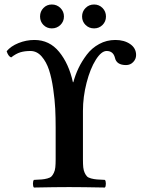

<svg xmlns="http://www.w3.org/2000/svg" viewBox="-20 -837 644 859"><path d="M131.8 2Q127.4 -2.4 127.4 -15.1Q127.4 -27.8 131.8 -32.2Q154.3 -33.2 166.7 -34.2Q179.2 -35.2 191.9 -38.6Q204.6 -42 210.2 -47.6Q215.8 -53.2 220.9 -63.7Q226.1 -74.2 227.5 -88.4Q229 -102.5 229 -124V-267.1Q229 -310.5 227.1 -350.3Q225.1 -390.1 218 -439.5Q210.9 -488.8 199.2 -524.4Q187.5 -560.1 166.3 -584.5Q145 -608.9 116.2 -608.9Q90.3 -608.9 71 -603Q51.8 -597.2 29.8 -580.1Q16.6 -585.4 9.8 -607.9Q28.3 -630.4 62.7 -644.3Q97.2 -658.2 133.8 -658.2Q201.2 -658.2 244.6 -605Q288.1 -551.8 306.2 -469.2H308.1Q316.9 -502 331.3 -532.2Q345.7 -562.5 368.2 -592.3Q390.6 -622.1 423.8 -640.1Q457 -658.2 496.1 -658.2Q535.6 -658.2 562.3 -639.9Q588.9 -621.6 588.9 -590.8Q588.9 -572.8 575.9 -559.3Q563 -545.9 543.9 -545.9Q501 -545.9 494.1 -579.1Q486.3 -608.9 457 -608.9Q433.6 -608.9 408.7 -569.6Q383.8 -530.3 367.4 -467Q351.1 -403.8 351.1 -340.8V-124Q351.1 -102.1 352.5 -88.1Q354 -74.2 358.9 -63.7Q363.8 -53.2 369.4 -47.6Q375 -42 387.9 -38.6Q400.9 -35.2 413.6 -34.2Q426.3 -33.2 449.2 -32.2Q453.6 -27.8 453.6 -15.1Q453.6 -2.4 449.2 2Q347.7 0 289.1 0Q229.5 0 131.8 2ZM362.8 -725.3Q347.2 -740.7 347.2 -763.2Q347.2 -785.6 362.8 -801.3Q378.4 -816.9 400.9 -816.9Q423.3 -816.9 438.7 -801.3Q454.1 -785.6 454.1 -763.2Q454.1 -740.7 438.7 -725.3Q423.3 -710 400.9 -710Q378.4 -710 362.8 -725.3ZM174.3 -725.3Q159.2 -740.7 159.2 -763.2Q159.2 -785.6 174.3 -801.3Q189.5 -816.9 211.9 -816.9Q234.4 -816.9 250.2 -801.3Q266.1 -785.6 266.1 -763.2Q266.1 -740.7 250.2 -725.3Q234.4 -710 211.9 -710Q189.5 -710 174.3 -725.3Z"/></svg>

Font: Common Serif SemiBold
Style: Regular
Weight: 600
Designer: Philipp H. Poll, Khaled Hosny
Foundry: Stefan Peev, Context Ltd.
Version: Version 1.026